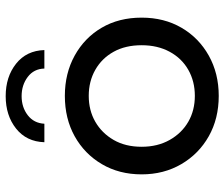

<svg xmlns="http://www.w3.org/2000/svg" viewBox="-77 -706 789 675"><g transform="rotate(-90 317.5 -368.5)"><path d="M318 6Q238 6 176 -29Q114 -64 78 -125.5Q42 -187 42 -265Q42 -344 78 -405Q114 -466 176 -500.5Q238 -535 318 -535Q397 -535 459.5 -500.5Q522 -466 557.5 -405.5Q593 -345 593 -265Q593 -186 557.5 -125Q522 -64 459.5 -29Q397 6 318 6ZM318 -78Q369 -78 409.5 -101Q450 -124 473 -166.5Q496 -209 496 -265Q496 -322 473 -363.5Q450 -405 409.5 -428Q369 -451 318 -451Q267 -451 227 -428Q187 -405 163 -363.5Q139 -322 139 -265Q139 -209 163 -166.5Q187 -124 227 -101Q267 -78 318 -78ZM155 -607Q157 -670 203 -706.5Q249 -743 317 -743Q385 -743 431 -706.5Q477 -670 479 -607H414Q413 -644 384.5 -665.5Q356 -687 317 -687Q278 -687 250 -665.5Q222 -644 220 -607Z"/></g></svg>

Font: MOST Montserrat Medium
Style: Regular
Weight: 500
Designer: Julieta Ulanovsky
Foundry: Julieta Ulanovsky
Version: Version 8.000;March 11, 2024;FontCreator 15.0.0.2926 64-bit